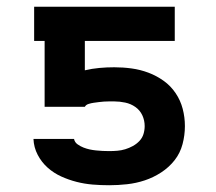

<svg xmlns="http://www.w3.org/2000/svg" viewBox="-20 -540 640 568"><path d="M303 8Q278 8 254 6Q230 4 206.5 -2Q183 -8 161 -18Q139 -28 121 -44Q103 -60 91.5 -82Q80 -104 79 -129H199Q201 -119 209.5 -113Q218 -107 227 -103.5Q236 -100 245 -98Q254 -96 264 -95Q274 -94 283.5 -93.5Q293 -93 303 -93Q315 -93 327 -94Q339 -95 350.5 -98.5Q362 -102 373 -108Q384 -114 392.5 -123Q401 -132 404.5 -143.5Q408 -155 408 -167Q408 -184 401 -199Q394 -214 380.5 -223.5Q367 -233 350.5 -236.5Q334 -240 318 -240Q310 -240 302.5 -240Q295 -240 287.5 -239.5Q280 -239 272.5 -238Q265 -237 257.5 -236Q250 -235 242 -232.5Q234 -230 231 -224H112V-419H81V-520H497V-419H231V-332Q252 -337 274 -339Q296 -341 318 -341Q344 -341 369.5 -337.5Q395 -334 419 -325Q443 -316 464 -301Q485 -286 499.5 -264.5Q514 -243 520.5 -218Q527 -193 527 -167Q527 -140 520 -113.5Q513 -87 496.5 -66Q480 -45 457 -30Q434 -15 408.5 -6.5Q383 2 356 5Q329 8 303 8Z"/></svg>

Font: R Plex Mono
Style: Bold
Weight: 700
Monospace: yes
Designer: Belleve Invis
Foundry: Belleve Invis
Version: Version 31.8.0